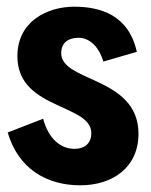

<svg xmlns="http://www.w3.org/2000/svg" viewBox="-20 -543 451 574"><path d="M220 11C316 11 394 -42 394 -143C394 -231 333 -270 268 -300C214 -325 163 -343 163 -384C163 -417 186 -430 215 -430C250 -430 277 -400 289 -359L389 -388C365 -498 280 -523 202 -523C121 -523 32 -479 32 -375C32 -290 93 -256 151 -229C204 -204 253 -187 253 -145C253 -112 230 -98 203 -98C161 -98 125 -128 109 -188L3 -147C34 -40 118 11 220 11Z"/></svg>

Font: Decalotype
Style: Bold
Weight: 700
Designer: Alfredo Marco Pradil
Foundry: Alfredo Marco Pradil
Version: Version 1.0